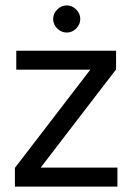

<svg xmlns="http://www.w3.org/2000/svg" viewBox="-20 -688 496 708"><path d="M35 0V-69L313 -431H40V-501H408V-432L130 -70H413V0ZM226 -568Q206 -568 191 -583Q176 -598 176 -618Q176 -638 191 -653Q206 -668 226 -668Q246 -668 261 -653Q276 -638 276 -618Q276 -598 261 -583Q246 -568 226 -568Z"/></svg>

Font: DVN - DM Sans
Style: Regular
Weight: 400
Designer: Colophon Foundry, Jonny Pinhorn
Foundry: Colophon Foundry
Version: Version 4.004;gftools[0.9.30]